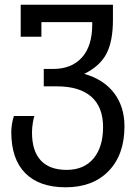

<svg xmlns="http://www.w3.org/2000/svg" viewBox="-20 -556 597 816"><path d="M28 6Q28 -28 39 -63H126Q122 -51 119 -31Q116 -11 116 7Q116 86 153.5 126Q191 166 263 166Q337 166 377.5 117.5Q418 69 418 -16Q418 -101 368 -145Q318 -189 222 -189H166V-263H206Q284 -263 328 -311.5Q372 -360 372 -452V-462H156V-400H68V-536H460V-472Q460 -381 432.5 -328Q405 -275 338 -242Q420 -219 464.5 -161Q509 -103 509 -19Q509 101 442 170.5Q375 240 259 240Q147 240 87.5 180Q28 120 28 6Z"/></svg>

Font: Noto Sans Georgian
Style: Regular
Weight: 400
Designer: Monotype Design team
Foundry: Monotype Imaging Inc.
Version: Version 1.000